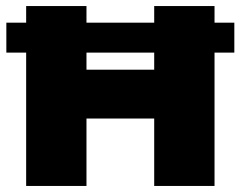

<svg xmlns="http://www.w3.org/2000/svg" viewBox="-20 -615 796 635"><path d="M1 -441V-540H755V-441ZM66.5 0V-595H266V-384.5H490V-595H689.5V0H490V-223H266V0Z"/></svg>

Font: Encode Sans SC SemiExpanded ExtraBold
Style: Regular
Weight: 800
Width: 6
Designer: Multiple Designers
Foundry: Impallari Type
Version: Version 3.002